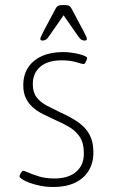

<svg xmlns="http://www.w3.org/2000/svg" viewBox="-20 -738 453 767"><path d="M194 9Q165 9 140.5 4Q116 -1 97.5 -8Q79 -15 68.5 -22Q58 -29 58 -33Q58 -37 60.5 -42Q63 -47 66.5 -51.5Q70 -56 72 -56Q77 -56 93.5 -48.5Q110 -41 136.5 -33Q163 -25 197 -25Q253 -25 284 -51.5Q315 -78 315 -124Q315 -167 298.5 -191.5Q282 -216 255 -231.5Q228 -247 196 -261Q174 -271 152 -282Q130 -293 112 -308.5Q94 -324 83.5 -345.5Q73 -367 73 -397Q73 -439 92.5 -468.5Q112 -498 147.5 -514Q183 -530 232 -530Q250 -530 267 -527.5Q284 -525 297.5 -521.5Q311 -518 319.5 -514Q328 -510 328 -506Q328 -503 325.5 -497Q323 -491 320 -486.5Q317 -482 314 -482Q310 -482 285 -489.5Q260 -497 226 -497Q171 -497 141 -471.5Q111 -446 111 -402Q111 -369 126.5 -349Q142 -329 167 -316Q192 -303 219 -290Q248 -277 272 -263Q296 -249 314.5 -231Q333 -213 343 -188.5Q353 -164 353 -129Q353 -86 333.5 -55Q314 -24 278.5 -7.5Q243 9 194 9ZM150 -576Q146 -576 143.5 -577.5Q141 -579 141 -583Q141 -586 146 -596.5Q151 -607 154 -613L196 -692Q202 -704 206 -709.5Q210 -715 216.5 -716.5Q223 -718 234 -718Q246 -718 252 -716.5Q258 -715 262 -709.5Q266 -704 272 -692L314 -613Q321 -600 324 -593Q327 -586 327 -583Q327 -579 324.5 -577.5Q322 -576 318 -576Q311 -576 305 -579.5Q299 -583 291 -595L234 -677L177 -595Q169 -583 163 -579.5Q157 -576 150 -576Z"/></svg>

Font: Asap Thin
Style: Regular
Weight: 250
Designer: Pablo Cosgaya
Foundry: Omnibus-Type
Version: Version 3.001